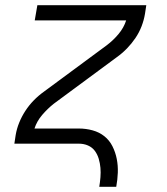

<svg xmlns="http://www.w3.org/2000/svg" viewBox="-20 -550 640 735"><path d="M360 165Q363 147 364.5 128.5Q366 110 364.5 92.5Q363 75 358 58Q353 41 343 27.5Q333 14 317 7Q301 0 282 0H35L40 -33Q44 -57 53.5 -80.5Q63 -104 77 -125.5Q91 -147 109 -165.5Q127 -184 148 -199L389 -377Q414 -396 434 -420Q454 -444 463 -472H113L123 -530H540L535 -497Q531 -473 522 -449.5Q513 -426 498.5 -404.5Q484 -383 466 -364.5Q448 -346 427 -331L186 -153Q162 -134 141.5 -110Q121 -86 112 -58H282Q309 -58 334.5 -51Q360 -44 379.5 -28.5Q399 -13 410.5 10Q422 33 427 58.5Q432 84 431 111Q430 138 425 165Z"/></svg>

Font: Iosevka Curly Light Extended
Style: Italic
Weight: 300
Width: 7
Italic angle: -9°
Monospace: yes
Designer: Belleve Invis
Foundry: Belleve Invis
Version: Version 11.1.0; ttfautohint (v1.8.3)